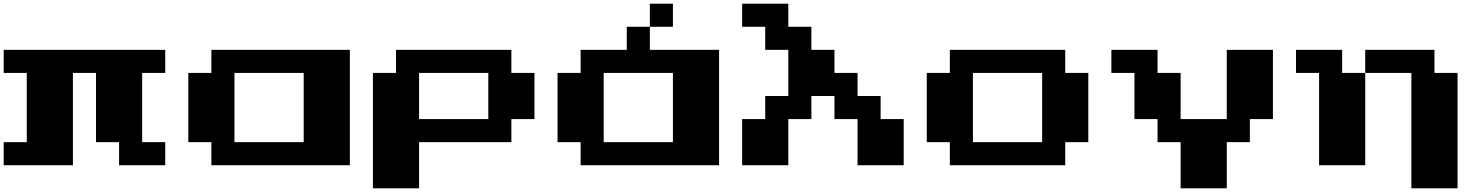

<svg xmlns="http://www.w3.org/2000/svg" viewBox="-20 -1020 8040 1040"><path d="M0 -687.5V-750H437.5H875V-687.5V-625H812.5H750V-437.5V-250H812.5H875V-187.5V-125H750H625V-187.5V-250H562.5H500V-437.5V-625H437.5H375V-375V-125H187.5H0V-187.5V-250H62.5H125V-437.5V-625H62.5H0Z M1125 -687.5V-750H1500H1875V-437.5V-125H1500H1125V-187.5V-250H1062.5H1000V-437.5V-625H1062.5H1125ZM1625 -437.5V-625H1437.5H1250V-437.5V-250H1437.5H1625Z M2125 -687.5V-750H2437.5H2750V-687.5V-625H2812.5H2875V-500V-375H2812.5H2750V-312.5V-250H2500H2250V-125V0H2125H2000V-312.5V-625H2062.5H2125ZM2625 -500V-625H2437.5H2250V-500V-375H2437.5H2625Z M3500 -937.5V-1000H3562.5H3625V-937.5V-875H3562.5H3500V-812.5V-750H3687.5H3875V-437.5V-125H3500H3125V-187.5V-250H3062.5H3000V-437.5V-625H3062.5H3125V-687.5V-750H3250H3375V-812.5V-875H3437.5H3500ZM3625 -437.5V-625H3437.5H3250V-437.5V-250H3437.5H3625Z M4000 -937.5V-1000H4125H4250V-937.5V-875H4312.5H4375V-812.5V-750H4437.5H4500V-687.5V-625H4562.5H4625V-562.5V-500H4687.5H4750V-437.5V-375H4812.5H4875V-250V-125H4750H4625V-250V-375H4562.5H4500V-437.5V-500H4437.5H4375V-437.5V-375H4312.5H4250V-250V-125H4125H4000V-250V-375H4062.5H4125V-437.5V-500H4187.5H4250V-625V-750H4187.5H4125V-812.5V-875H4062.5H4000Z M5125 -687.5V-750H5437.5H5750V-687.5V-625H5812.5H5875V-437.5V-250H5812.5H5750V-187.5V-125H5437.5H5125V-187.5V-250H5062.5H5000V-437.5V-625H5062.5H5125ZM5625 -437.5V-625H5437.5H5250V-437.5V-250H5437.5H5625Z M6000 -687.5V-750H6125H6250V-687.5V-625H6312.5H6375V-500V-375H6500H6625V-562.5V-750H6750H6875V-562.5V-375H6812.5H6750V-312.5V-250H6687.5H6625V-125V0H6500H6375V-125V-250H6312.5H6250V-312.5V-375H6187.5H6125V-500V-625H6062.5H6000Z M7000 -687.5V-750H7125H7250V-687.5V-625H7312.5H7375V-687.5V-750H7562.5H7750V-687.5V-625H7812.5H7875V-312.5V0H7750H7625V-312.5V-625H7500H7375V-375V-125H7250H7125V-375V-625H7062.5H7000Z"/></svg>

Font: Press Start 2P
Style: Regular
Weight: 500
Monospace: yes
Version: Version 2.14